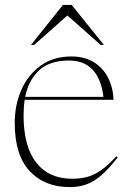

<svg xmlns="http://www.w3.org/2000/svg" viewBox="-20 -752 524 782"><path d="M271 -522Q325 -522 362.5 -498.5Q400 -475 420.2 -435.2Q440.5 -395.5 442.5 -345.5H80.5Q76 -316 76 -282Q76 -155.5 127.5 -89.8Q179 -24 274 -24Q309 -24 337.2 -32Q365.5 -40 393.5 -60Q421.5 -80 454 -115.5L459.5 -111Q424 -65.5 393.8 -39Q363.5 -12.5 332.8 -1.2Q302 10 264.5 10Q161.5 10 100.8 -55.2Q40 -120.5 40 -251.5Q40 -324.5 67 -386Q94 -447.5 145.8 -484.8Q197.5 -522 271 -522ZM261 -505.5Q182.5 -505.5 139.5 -465.8Q96.5 -426 82.5 -357.5H401.5Q382.5 -505.5 261 -505.5ZM106 -569 236.5 -732H272L403 -569H390L254.5 -689L119 -569Z"/></svg>

Font: Newsreader Display ExtraLight
Style: Regular
Weight: 275
Designer: Hugues Gentile
Foundry: Production Type
Version: Version 1.001